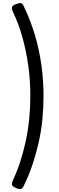

<svg xmlns="http://www.w3.org/2000/svg" viewBox="-20 -1166 387 1266"><path d="M66 21Q93 -37 114 -102Q135 -167 150 -237Q165 -307 172.5 -381.5Q180 -456 180 -533Q180 -636 166.5 -733Q153 -830 128 -919.5Q103 -1009 66 -1086Q55 -1111 60 -1121Q65 -1131 86 -1139Q109 -1148 119 -1145Q129 -1142 137 -1124Q182 -1031 210.5 -934Q239 -837 253 -737Q267 -637 267 -533Q267 -455 259.5 -379Q252 -303 235.5 -229Q219 -155 195 -83Q171 -11 137 59Q129 76 119 79.5Q109 83 86 74Q65 65 60 55.5Q55 46 66 21Z"/></svg>

Font: Playwrite AR
Style: Regular
Weight: 400
Designer: Veronika Burian, José Scaglione
Foundry: TypeTogether
Version: Version 1.002